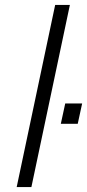

<svg xmlns="http://www.w3.org/2000/svg" viewBox="-20 -763 355 783"><path d="M48 0 205 -743H265L108 0ZM228 -258 246 -341H315L297 -258Z"/></svg>

Font: Saira SemiExpanded Light
Style: Italic
Weight: 300
Width: 6
Italic angle: -12°
Designer: Hector Gatti with collaboration of the Omnibus-Type team
Foundry: Omnibus-Type
Version: Version 1.101